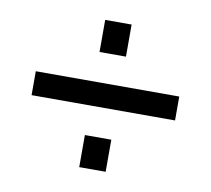

<svg xmlns="http://www.w3.org/2000/svg" viewBox="-60 -660 659 601"><g transform="rotate(10 270.0 -360.0)"><path d="M42 -398H498V-322H42ZM228 -228H312V-126H228ZM228 -594H312V-492H228Z"/></g></svg>

Font: Aspekta 400
Style: Regular
Weight: 400
Designer: Ivo Dolenc
Version: Version 2.000